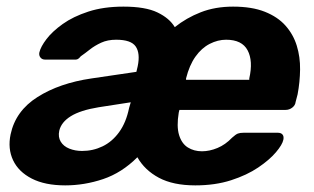

<svg xmlns="http://www.w3.org/2000/svg" viewBox="-20 -550 949 580"><path d="M177 10Q116 10 76 -10.5Q36 -31 19.5 -66Q3 -101 12 -144Q27 -215 93.5 -257Q160 -299 256 -313L392 -333L396 -350Q404 -389 390 -409.5Q376 -430 331 -430Q305 -430 285.5 -421Q266 -412 251.5 -400.5Q237 -389 224 -380Q220 -375 216.5 -372.5Q213 -370 209 -370H116Q107 -370 102 -376.5Q97 -383 99 -392Q103 -409 120.5 -432Q138 -455 169.5 -477.5Q201 -500 247 -515Q293 -530 353 -530Q419 -530 455.5 -512.5Q492 -495 508 -468Q543 -496 586.5 -513Q630 -530 684 -530Q741 -530 780 -514.5Q819 -499 842.5 -472.5Q866 -446 876.5 -412Q887 -378 886.5 -340Q886 -302 879 -265L873 -242Q872 -232 863 -225Q854 -218 843 -218H522L520 -210Q513 -168 521 -142Q529 -116 547.5 -104.5Q566 -93 590 -93Q613 -93 637 -103Q661 -113 681 -134Q692 -144 698.5 -146.5Q705 -149 716 -149H819Q829 -149 833.5 -143.5Q838 -138 836 -128Q833 -113 813.5 -90Q794 -67 760 -44Q726 -21 678 -5.5Q630 10 570 10Q503 10 460 -13Q417 -36 395 -75Q348 -28 291.5 -9Q235 10 177 10ZM228 -94Q261 -94 290 -108Q319 -122 340 -151Q361 -180 370 -224L375 -241L278 -226Q223 -217 194 -199Q165 -181 159 -155Q155 -136 163.5 -122Q172 -108 189.5 -101Q207 -94 228 -94ZM542 -309H733V-313Q745 -366 728 -398Q711 -430 663 -430Q638 -430 613.5 -417.5Q589 -405 570.5 -379Q552 -353 542 -313Z"/></svg>

Font: Rubik Light SemiBold
Style: Italic
Weight: 600
Italic angle: -12°
Version: Version 2.104